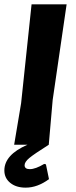

<svg xmlns="http://www.w3.org/2000/svg" viewBox="-23 -665 347 882"><path d="M201 0Q133 43 111.5 61Q90 79 90 94Q90 112 114 112Q140 112 180 88L188 90L202 158Q149 197 95 197Q51 197 24 175Q-3 153 -3 118Q-3 46 103 0H42L74 -191L122 -645H283L219 -206Z"/></svg>

Font: Alegreya Sans ExtraBold
Style: Italic
Weight: 800
Italic angle: -7°
Designer: Juan Pablo del Peral
Foundry: Huerta Tipografica
Version: Version 2.007